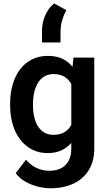

<svg xmlns="http://www.w3.org/2000/svg" viewBox="-20 -853 609 1082"><path d="M394 -528.3H511.2V-16.1Q511.2 55.7 480.2 105.7Q449.2 155.8 393.6 181.9Q337.9 208 264.2 208Q232.4 208 195.6 199.2Q158.7 190.4 124.8 171.6Q90.8 152.8 68.4 123L126.5 46.9Q152.8 77.6 186 93.5Q219.2 109.4 257.8 109.4Q296.9 109.4 324.5 95Q352.1 80.6 366.9 53Q381.8 25.4 381.8 -14.6V-407.7ZM37.1 -257.8V-268.1Q37.1 -328.6 51.8 -378.2Q66.4 -427.7 94 -463.4Q121.6 -499 160.9 -518.6Q200.2 -538.1 249.5 -538.1Q301.8 -538.1 337.6 -519Q373.5 -500 397.2 -464.8Q420.9 -429.7 434.3 -381.6Q447.8 -333.5 455.1 -275.9V-248Q448.2 -191.9 433.3 -145Q418.5 -98.1 394 -63.2Q369.6 -28.3 333.5 -9.3Q297.4 9.8 248.5 9.8Q199.7 9.8 160.6 -10.3Q121.6 -30.3 94 -66.4Q66.4 -102.5 51.8 -151.4Q37.1 -200.2 37.1 -257.8ZM166 -268.1V-257.8Q166 -223.6 172.9 -193.8Q179.7 -164.1 193.8 -141.4Q208 -118.7 229.5 -106Q251 -93.3 280.8 -93.3Q320.8 -93.3 346.4 -110.1Q372.1 -127 385.5 -156.5Q398.9 -186 402.8 -223.1V-299.8Q400.4 -329.1 392.3 -354Q384.3 -378.9 370.1 -397Q356 -415 334 -425.3Q312 -435.5 281.7 -435.5Q252.4 -435.5 230.5 -422.6Q208.5 -409.7 194.3 -386.7Q180.2 -363.8 173.1 -333.5Q166 -303.2 166 -268.1ZM216.8 -613.8V-679.7Q216.8 -712.4 226.1 -742.4Q235.4 -772.5 251 -796.1Q266.6 -819.8 285.6 -833.5L353.5 -795.9Q340.3 -771 330.8 -741Q321.3 -710.9 321.3 -674.3L320.8 -613.8Z"/></svg>

Font: Roboto SemiBold
Style: Regular
Weight: 600
Designer: Christian Robertson
Foundry: Google
Version: Version 3.009; 2024